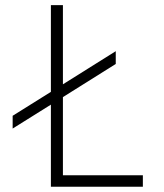

<svg xmlns="http://www.w3.org/2000/svg" viewBox="-20 -713 626 733"><path d="M28.3 -222.2V-271L174.3 -362.3V-693.4H220.2V-391.1L421.9 -517.6V-468.8L220.2 -342.3V-43.9H525.4V0H174.3V-313.5Z"/></svg>

Font: Cascadia Mono ExtraLight
Style: Regular
Weight: 200
Monospace: yes
Designer: Aaron Bell
Foundry: Saja Typeworks
Version: Version 2404.023; ttfautohint (v1.8.4)